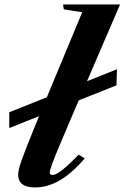

<svg xmlns="http://www.w3.org/2000/svg" viewBox="-20 -831 559 862"><path d="M21.5 -256V-327L505 -520L503 -448ZM136.5 10.5Q98.5 10.5 80 -4.2Q61.5 -19 61.5 -46Q61.5 -56 64.5 -69.8Q67.5 -83.5 75.5 -106.8Q83.5 -130 98.2 -167.8Q113 -205.5 136.2 -262.8Q159.5 -320 193.5 -402L349 -776L266.5 -789L263 -811H519L302.5 -308Q266.5 -224.5 244.8 -172Q223 -119.5 213.2 -92.5Q203.5 -65.5 203.5 -58.5Q203.5 -51.5 206.2 -48.5Q209 -45.5 215.5 -45.5Q226 -45.5 241.5 -55Q257 -64.5 279.5 -84.5Q302 -104.5 333 -136.5L360.5 -120Q303 -53 248.2 -21.2Q193.5 10.5 136.5 10.5Z"/></svg>

Font: Libre Caslon Text
Style: Italic
Weight: 400
Italic angle: -22.583°
Designer: Pablo Impallari, Rodrigo Fuenzalida, Katja Schimmel
Foundry: Pablo Impallari, Rodrigo Fuenzalida
Version: Version 2.000